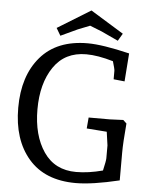

<svg xmlns="http://www.w3.org/2000/svg" viewBox="-60 -942 784 1006"><g transform="rotate(5 332.0 -439.0)"><path d="M376 -720Q454 -720 596 -686L585 -538L527 -544V-589Q527 -598 515 -638Q434 -662 373 -662Q261 -662 202 -575.5Q143 -489 143 -352.5Q143 -216 202 -129.5Q261 -43 373 -43Q438 -43 513 -63Q525 -115 525 -128V-196L515 -267L409 -275L414 -333H525L596 -336L614 -319Q605 -216 605 -166V-19Q463 15 376 15Q214 15 128 -84.5Q42 -184 42 -352Q42 -520 128 -620Q214 -720 376 -720ZM380 -893 554 -786 531 -747 443 -788 380 -813 317 -788 229 -747 206 -786Z"/></g></svg>

Font: Andada SC
Style: Regular
Weight: 400
Designer: Carolina Giovagnoli
Foundry: Carolina Giovagnoli
Version: Version 1.003